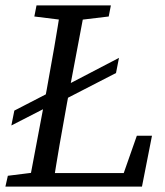

<svg xmlns="http://www.w3.org/2000/svg" viewBox="-23 -690 611 710"><path d="M417 -476 185 -355 173 -300 406 -420 417 -476ZM185 -361 30 -281 19 -226 173 -305 185 -361ZM-3 0H124L134 -55H126L6 -40L-3 0ZM82 0H172C188 -103 206 -207 225 -310L293 -670H203C187 -567 169 -463 150 -360L82 0ZM104 -629 225 -614H254L379 -629L387 -670H112L104 -629ZM124 0H502L539 -188H483L417 0L480 -50H133L124 0Z"/></svg>

Font: Source Serif 4 Variable
Style: Italic
Weight: 400
Italic angle: -12°
Designer: Frank Grießhammer
Foundry: Adobe Systems Incorporated
Version: Version 4.004;hotconv 1.0.116;makeotfexe 2.5.65601